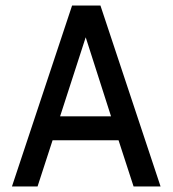

<svg xmlns="http://www.w3.org/2000/svg" viewBox="-20 -670 620 690"><path d="M23 0 239 -650H341L557 0H460L406 -166H169L115 0ZM196 -252H379L288 -536Z"/></svg>

Font: Sometype Mono Medium
Style: Regular
Weight: 500
Monospace: yes
Designer: Ryoichi Tsunekawa
Foundry: Dharma Type
Version: Version 1.000; ttfautohint (v1.8.3)